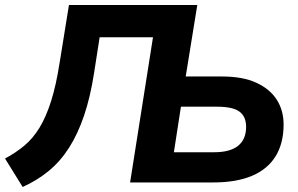

<svg xmlns="http://www.w3.org/2000/svg" viewBox="-30 -725 1185 763"><path d="M60 18 -10 -95Q33 -118 67 -146.5Q101 -175 127 -217.5Q153 -260 173 -323Q193 -386 207 -476L244 -705H754L708 -421H853Q935 -421 989 -396Q1043 -371 1070 -328.5Q1097 -286 1097 -230Q1097 -156 1065.5 -104.5Q1034 -53 972 -26.5Q910 0 818 0H487L578 -577H366L344 -436Q329 -339 304 -265.5Q279 -192 244.5 -138Q210 -84 164 -46Q118 -8 60 18ZM661 -120H821Q884 -120 916 -145.5Q948 -171 948 -221Q948 -262 921.5 -281.5Q895 -301 832 -301H689Z"/></svg>

Font: Nunito Sans 12pt ExtraBold
Style: Italic
Weight: 800
Italic angle: -9°
Designer: Vernon Adams
Foundry: Vernon Adams
Version: Version 3.101;gftools[0.9.27]